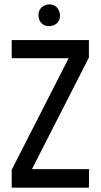

<svg xmlns="http://www.w3.org/2000/svg" viewBox="-20 -869 467 889"><path d="M158.2 -797.9Q158.2 -832 188.5 -844.7Q198.2 -848.6 208 -848.6Q241.2 -848.6 253.9 -817.4Q257.8 -808.6 257.8 -797.9Q257.8 -764.6 228.5 -752Q217.8 -748 208 -748Q174.8 -748 162.1 -777.3Q158.2 -788.1 158.2 -797.9ZM34.2 0V-83L297.9 -599.6H34.2V-683.6H391.6V-602.5L127.9 -85.9H392.6L391.6 0Z"/></svg>

Font: Post No Bills Jaffna SemiBold
Style: Regular
Weight: 600
Designer: Kosala Senevirathne, Siva Puranthara, Lasantha Premarathna, Tharique Azeez
Foundry: Mooniak
Version: Version 1.220 ; ttfautohint (v1.6)